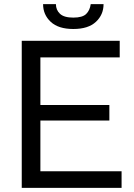

<svg xmlns="http://www.w3.org/2000/svg" viewBox="-20 -907 645 927"><path d="M567 -80V0H85V-710H558V-630H175V-400H508V-325H175V-80ZM334 -767Q262 -767 225 -801.5Q188 -836 188 -887H250Q250 -859 269.5 -840.5Q289 -822 334 -822Q378 -822 396 -839.5Q414 -857 418 -887H480Q480 -836 443 -801.5Q406 -767 334 -767Z"/></svg>

Font: Raleway Medium
Style: Regular
Weight: 500
Designer: Matt McInerney, Pablo Impallari, Rodrigo Fuenzalida
Foundry: Matt McInerney, Pablo Impallari, Rodrigo Fuenzalida
Version: Version 4.026